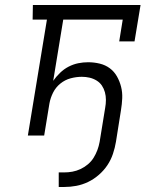

<svg xmlns="http://www.w3.org/2000/svg" viewBox="-20 -540 640 765"><path d="M214 205V147H235Q252 147 268.5 144Q285 141 301 133.5Q317 126 330.5 114.5Q344 103 353 88.5Q362 74 368 58Q374 42 377 25L399 -110Q402 -126 402 -142Q402 -158 398 -172.5Q394 -187 386 -199Q378 -211 365 -219Q352 -227 337 -230.5Q322 -234 306 -234Q284 -234 261.5 -228Q239 -222 220.5 -207Q202 -192 191.5 -171Q181 -150 177 -128L156 0H91L167 -462H110L111 -520H540L516 -375H455L469 -462H232L192 -218Q204 -235 219.5 -250Q235 -265 253.5 -274.5Q272 -284 291.5 -288Q311 -292 331 -292Q355 -292 377.5 -286.5Q400 -281 417.5 -268Q435 -255 446 -235.5Q457 -216 462.5 -194Q468 -172 467 -148.5Q466 -125 462 -101L442 25Q438 49 430 73Q422 97 408 118Q394 139 374 156.5Q354 174 331 185Q308 196 284 200.5Q260 205 236 205Z"/></svg>

Font: Iosevka HT Light Extended
Style: Italic
Weight: 300
Width: 7
Italic angle: -9°
Monospace: yes
Designer: Belleve Invis
Foundry: Belleve Invis
Version: Version 32.3.0; ttfautohint (v1.8.4)